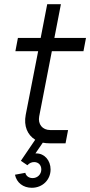

<svg xmlns="http://www.w3.org/2000/svg" viewBox="-20 -680 428 911"><path d="M216 0H291L303 -63H218C181 -63 159 -91 166 -128L226 -437H376L388 -500H238L269 -660H204L173 -500H65L53 -437H161L102 -135C92 -82 110 -40 147 -17L79 83L110 104C119 94 130 89 142 89C162 89 176 103 176 124C176 147 158 165 135 165C118 165 104 156 100 140L51 149C59 187 90 211 131 211C182 211 220 173 220 124C220 81 191 48 153 48H148L183 -3C193 -1 204 0 216 0Z"/></svg>

Font: Uncut Sans Book Italic
Style: Regular
Weight: 350
Italic angle: -11°
Designer: Kasper Nordkvist
Foundry: UNCUT.wtf
Version: Version 1.304;Glyphs 3.2 (3246)